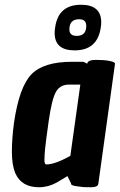

<svg xmlns="http://www.w3.org/2000/svg" viewBox="-20 -772 504 808"><path d="M321 -752Q406 -752 406 -678Q406 -667 404 -656Q390 -560 294 -560Q210 -560 210 -633Q210 -644 212 -656Q225 -752 321 -752ZM313 -691Q272 -691 272 -648Q272 -621 303 -621Q343 -621 343 -663Q343 -691 313 -691ZM144 16Q70 16 44 -44Q30 -78 30 -133.5Q30 -189 39 -256Q61 -406 112 -459Q163 -512 283 -512H331L347 -504Q349 -520 384 -520Q419 -520 441.5 -515.5Q464 -511 464 -504L394 0Q393 6 391 8Q385 16 362 16Q339 16 328 15Q317 14 308 12.5Q299 11 292 10Q277 6 279 0L264 -31Q233 -12 219 -4Q183 16 144 16ZM175 -80Q211 -80 276 -116L318 -416H270Q233 -416 215.5 -385.5Q198 -355 185 -263Q172 -171 169.5 -143.5Q167 -116 167 -98Q167 -80 175 -80Z"/></svg>

Font: Chau Philomene One
Style: Italic
Weight: 400
Designer: Vicente Lamonaca
Foundry: TipoType
Version: Version 1.001